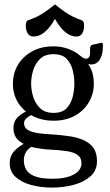

<svg xmlns="http://www.w3.org/2000/svg" viewBox="-20 -661 499 870"><path d="M222.8 -415.5Q183.8 -415.5 161.8 -394.4Q139.8 -373.2 130.4 -342.5Q121 -311.8 121 -282Q121 -253.2 130.4 -222.5Q139.8 -191.8 161.8 -170.6Q183.8 -149.5 222.8 -149.5Q262 -149.5 282 -170.6Q302 -191.8 309.5 -222.5Q317 -253.2 317 -282Q317 -311.8 309.5 -342.5Q302 -373.2 282 -394.4Q262 -415.5 222.8 -415.5ZM139.2 -3Q112.5 6.2 100.2 24.1Q88 42 88 64.8Q88 88.2 98.6 107.4Q109.2 126.5 137.5 137.8Q165.8 149 218 149Q277.8 149 313.5 130.1Q349.2 111.2 349.2 78Q349.2 53.8 332 41.4Q314.8 29 284 24.1Q253.2 19.2 212 17.2Q171.5 15.5 132.2 7Q93 -1.5 67 -22.2Q41 -43 41 -81Q41 -114 65 -134.5Q89 -155 117 -163L140 -144Q134 -145 121.5 -139.5Q109 -134 99 -124.4Q89 -114.8 89 -103.5Q89 -86 101.1 -75.8Q113.2 -65.5 142.2 -59.6Q171.2 -53.8 221.5 -51.5Q260.5 -48.8 295.9 -43.5Q331.2 -38.2 359.1 -25.9Q387 -13.5 403.2 9.1Q419.5 31.8 419.5 68.8Q419.5 112.2 389.2 138.5Q359 164.8 312.6 176.9Q266.2 189 217 189Q164 189 120 176.8Q76 164.5 50 140.2Q24 116 24 79Q24 45 45.8 22.2Q67.5 -0.5 100 -15.5ZM222 -114Q171.2 -114 129.5 -135Q87.8 -156 63.1 -194Q38.5 -232 38.5 -282Q38.5 -329 61.2 -367Q84 -405 125.2 -428Q166.5 -451 222 -451Q257.5 -451 288.8 -439.8Q320 -428.5 343 -408.8Q350 -403 356.1 -399.1Q362.2 -395.2 370.2 -395.2Q379.2 -395.2 383.8 -402Q388.2 -408.8 388.2 -423.2V-441.2Q388.2 -447.8 391 -452.8Q393.8 -457.8 401.2 -458.8L434.5 -466Q438.5 -467 441.5 -467Q446.5 -467 446.5 -454Q446.5 -411 429.6 -387.4Q412.8 -363.8 379.8 -370.5Q395.2 -346.8 400.2 -325.9Q405.2 -305 405.2 -282Q405.2 -236 382.6 -197.5Q360 -159 318.8 -136.5Q277.5 -114 222 -114ZM229 -575.5Q219 -556.6 204.5 -538.3Q190 -520 171.7 -507.8Q153.4 -495.5 131.2 -495.5Q113.8 -495.5 105.4 -509.9Q97 -524.3 97 -543.1Q97 -552 98.6 -558.7Q100.2 -565.4 106.8 -568.8Q129 -576.8 146.2 -585Q163.5 -593.2 182.5 -606.1Q201.5 -619 229 -641Q256.8 -619 275.6 -606.1Q294.5 -593.2 311.8 -585Q329 -576.8 351.2 -568.8Q357.8 -565.4 359.4 -558.7Q361 -552.1 361 -543.2Q361 -524.2 352.7 -509.9Q344.5 -495.5 326.8 -495.5Q304.8 -495.5 286.4 -507.8Q268 -520 253.5 -538.4Q239 -556.8 229 -575.5Z"/></svg>

Font: Young Serif Light
Style: Regular
Weight: 300
Designer: Bastien Sozeau
Foundry: NBR — Bastien Sozeau
Version: Version 5.001